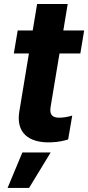

<svg xmlns="http://www.w3.org/2000/svg" viewBox="-20 -696 436 949"><path d="M396 -545.5H293L314.6 -676.1H163.4L141.7 -545.5H67.5L48.3 -431.8H122.9L76 -147.7C56.8 -41.2 120.7 11.7 231.9 7.5C271 6.4 299.7 -1.4 316.8 -6.7L337 -124.6C309.7 -116.5 286.9 -114.3 272.7 -114.3C242.5 -114.3 223 -125.7 230.1 -167.6L274.1 -431.8H377.1ZM17.4 233H123.6L230.5 57.5H90.6Z"/></svg>

Font: Margiela Sans
Style: Bold Italic
Weight: 700
Italic angle: -9.39999°
Designer: Stefan Endress, Andreas Faust
Version: Version 1.100;FEAKit 1.0